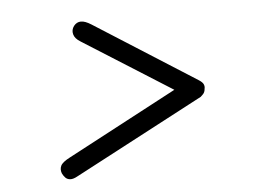

<svg xmlns="http://www.w3.org/2000/svg" viewBox="-38 -548 671 505"><g transform="rotate(-5 297.0 -295.5)"><path d="M489 -276.5 148 -96.5Q136.5 -90 128.5 -90.5Q120.5 -91 115.5 -96.2Q110.5 -101.5 107.5 -108Q103.5 -119 108 -128.2Q112.5 -137.5 133 -148L421.5 -301L187 -449Q172 -458 169 -469.8Q166 -481.5 173.5 -491.5Q181 -501 192 -501.2Q203 -501.5 219.5 -491L487 -321Q497.5 -314.5 500 -308.5Q502.5 -302.5 501 -297Q500.5 -288 495.5 -282.8Q490.5 -277.5 489 -276.5Z"/></g></svg>

Font: Edu QLD Hand
Style: Regular
Weight: 400
Designer: Tina and Corey Anderson, Eben Sorkin
Foundry: Sorkin Type Co.
Version: Version 2.000